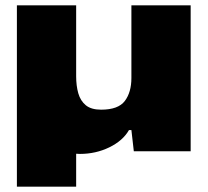

<svg xmlns="http://www.w3.org/2000/svg" viewBox="-20 -564 774 716"><path d="M43 132V-544H264V-280Q264 -244 272 -216Q280 -188 300 -171.5Q320 -155 357 -155Q421 -155 445.5 -187.5Q470 -220 470 -273V-544H691V0H479L470 -79H461Q438 -39 387.5 -14.5Q337 10 278 10Q259 10 241 6.5Q223 3 212 -3L264 -37V132Z"/></svg>

Font: Mona Sans Expanded Black
Style: Regular
Weight: 900
Width: 7
Designer: Deni Anggara
Foundry: GitHub
Version: Version 2.000